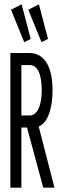

<svg xmlns="http://www.w3.org/2000/svg" viewBox="-20 -868 290 888"><path d="M92 -673 122 -688 80 -848 31 -823ZM172 -673 202 -688 160 -848 111 -823ZM28 0H79V-278H105L180 0H232L159 -283C199 -298 223 -363 223 -451C223 -558 187 -623 114 -623H28ZM79 -334V-567H118C149 -567 173 -534 173 -451C173 -373 149 -334 118 -334Z"/></svg>

Font: Inconsolata UltraCondensed Thin
Style: Regular
Weight: 100
Width: 1
Monospace: yes
Designer: Raph Levien, Cyreal, Brenton Simpson
Foundry: Raph Levien, Cyreal, Google
Version: Version 3.100